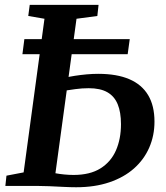

<svg xmlns="http://www.w3.org/2000/svg" viewBox="-20 -763 682 788"><path d="M292.5 5.5Q270 5.5 240.5 4Q211 2.5 181.8 1.2Q152.5 0 130.5 0H2L6.5 -42L77 -55.5L162.5 -686L96 -697.5L102 -743H384.5L379.5 -697.5L294 -686L207.5 -52Q223 -49 243 -47Q263 -45 282 -45Q349.5 -45 392.5 -72Q435.5 -99 456 -146Q476.5 -193 476.5 -253.5Q476.5 -302.5 463 -335.2Q449.5 -368 420.5 -384.5Q391.5 -401 344 -401Q316.5 -401 289.2 -397.2Q262 -393.5 243 -390.5L249.5 -444.5Q265.5 -448.5 288 -452Q310.5 -455.5 335.5 -457.8Q360.5 -460 383 -460Q459.5 -460 510.8 -438Q562 -416 588 -372.5Q614 -329 614 -264Q614 -206.5 592.5 -157.2Q571 -108 529.8 -71.5Q488.5 -35 428.8 -14.8Q369 5.5 292.5 5.5ZM72 -540.5 80 -602.5H512.5L504 -540.5Z"/></svg>

Font: Merriweather 28pt SemiBold
Style: Italic
Weight: 600
Italic angle: -7.8°
Version: Version 2.101